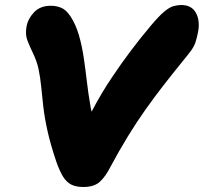

<svg xmlns="http://www.w3.org/2000/svg" viewBox="-20 -735 814 767"><path d="M313 12Q283 12 264 2Q245 -8 231.5 -30Q218 -52 205 -89Q182 -157 170 -211Q158 -265 153 -309Q148 -353 144.5 -389.5Q141 -426 134 -459Q127 -492 111 -524Q100 -547 90 -572Q80 -597 86 -629Q92 -661 116.5 -686.5Q141 -712 183 -712Q206 -712 225.5 -703.5Q245 -695 262 -669Q283 -637 295.5 -593.5Q308 -550 315 -501.5Q322 -453 327.5 -406Q333 -359 340 -320Q342 -303 346 -289Q385 -364 430 -430Q501 -536 583 -633Q615 -671 636 -688.5Q657 -706 673 -710.5Q689 -715 704 -715Q746 -715 763 -683Q780 -651 771 -606Q766 -581 760.5 -565Q755 -549 743 -532.5Q731 -516 707 -487Q668 -439 631.5 -392Q595 -345 560 -295.5Q525 -246 491 -190.5Q457 -135 422 -70Q402 -30 379 -9Q356 12 313 12Z"/></svg>

Font: Shantell Sans Light ExtraBold
Style: Italic
Weight: 800
Italic angle: -11°
Version: Version 1.008;[ac192a2d6]